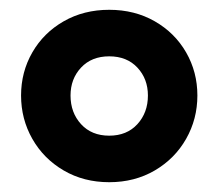

<svg xmlns="http://www.w3.org/2000/svg" viewBox="-20 -750 446 392"><path d="M23 -555Q23 -603 46 -643Q69 -683 110 -706.5Q151 -730 203 -730Q255 -730 296 -706.5Q337 -683 360 -643Q383 -603 383 -555Q383 -507 360 -466.5Q337 -426 296 -402Q255 -378 203 -378Q151 -378 110 -402Q69 -426 46 -466.5Q23 -507 23 -555ZM282 -555Q282 -589 260.5 -612Q239 -635 203 -635Q167 -635 145.5 -612Q124 -589 124 -555Q124 -520 145.5 -496.5Q167 -473 203 -473Q239 -473 260.5 -496.5Q282 -520 282 -555Z"/></svg>

Font: Sora-SIA SemiBold
Style: Regular
Weight: 600
Designer: Jonathan Barnbrook, Julián Moncada
Foundry: Barnbrook Fonts
Version: Version 2.000